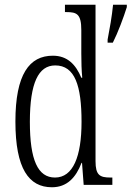

<svg xmlns="http://www.w3.org/2000/svg" viewBox="-20 -780 555 810"><path d="M199 10C262 10 300 -30 324 -93H326L333 0H454V-31H446C401 -31 383 -41 383 -100V-760H254V-729H260C304 -729 323 -721 323 -653V-554C323 -518 324 -483 327 -452H323C300 -507 265 -545 203 -545C104 -545 45 -467 45 -267C45 -68 102 10 199 10ZM434 -613V-600H456C477 -641 502 -708 515 -750V-760H457C452 -710 443 -660 434 -613ZM212 -31C140 -31 106 -104 106 -266C106 -430 142 -504 213 -504C296 -504 324 -419 324 -266C324 -119 288 -31 212 -31Z"/></svg>

Font: Noto Serif Bengali ExtraCondensed Light
Style: Regular
Weight: 300
Width: 2
Designer: Juan Bruce, Universal Thirst, Indian Type Foundry and the Monotype Design Team.
Foundry: Monotype Imaging Inc.
Version: Version 2.003